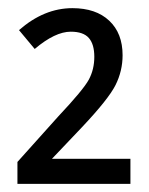

<svg xmlns="http://www.w3.org/2000/svg" viewBox="-20 -743 372 478"><path d="M304.7 -285.2H23.4V-339.8L125 -453.1Q187.5 -519.5 201.2 -544.9Q214.8 -570.3 214.8 -601.6Q214.8 -632.8 201.2 -648.4Q187.5 -664.1 156.2 -664.1Q117.2 -664.1 66.4 -621.1L27.3 -668Q89.8 -722.7 160.2 -722.7Q218.8 -722.7 252 -691.4Q285.2 -660.2 285.2 -605.5Q285.2 -566.4 267.6 -531.2Q250 -496.1 183.6 -425.8L109.4 -347.7H304.7Z"/></svg>

Font: WenQuanYi Micro Hei
Style: Regular
Weight: 400
Foundry: Ascender Corporation
Version: Version 0.2.0-beta